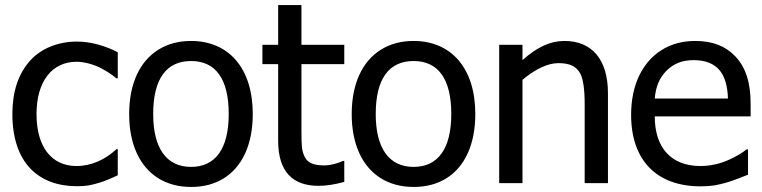

<svg xmlns="http://www.w3.org/2000/svg" viewBox="-20 -722 3006 757"><path d="M283.2 12.2C321.3 12.2 336.4 8.8 373 -2C392.1 -7.3 423.3 -21 444.3 -30.8V-133.8H439C395.5 -92.8 339.8 -67.4 281.7 -67.4C183.1 -67.4 124 -143.1 124 -272C124 -402.3 186 -478.5 281.7 -478.5C312.5 -478.5 349.6 -467.8 376.5 -454.1C400.9 -441.4 421.9 -427.7 439 -413.1H444.3V-516.1C395.5 -541 339.4 -558.1 283.2 -558.1C209.5 -558.1 142.6 -531.2 99.6 -483.9C52.2 -431.6 28.8 -361.3 28.8 -272C28.8 -177.7 54.2 -105 99.6 -57.6C144 -11.2 207.5 12.2 283.2 12.2Z M976.6 -272.5C976.6 -454.1 880.9 -560.5 733.4 -560.5C684.6 -560.5 641.6 -549.3 605 -526.4C531.2 -481 489.3 -392.1 489.3 -272.5C489.3 -213.9 499 -163.1 518.6 -119.6C557.6 -33.2 633.3 15.1 733.4 15.1C782.7 15.1 825.2 3.9 861.8 -18.6C934.6 -63.5 976.6 -151.9 976.6 -272.5ZM881.8 -272.5C881.8 -135.3 829.1 -64 733.4 -64C637.2 -64 584 -136.2 584 -272.5C584 -411.6 636.2 -481.4 733.4 -481.4C829.6 -481.4 881.8 -411.6 881.8 -272.5Z M1235.8 10.7C1266.6 10.7 1300.3 5.4 1337.4 -4.9V-87.4H1332C1314.9 -79.1 1284.2 -69.8 1258.3 -69.8C1215.8 -69.8 1192.4 -80.6 1181.2 -104C1175.3 -115.7 1171.9 -128.4 1170.4 -141.6C1168.9 -154.8 1168.5 -177.2 1168.5 -210V-469.2H1337.4V-545.4H1168.5V-702.1H1076.7V-545.4H1014.6V-469.2H1076.7V-167C1076.7 -46.4 1132.8 10.7 1235.8 10.7Z M1854 -272.5C1854 -454.1 1758.3 -560.5 1610.8 -560.5C1562 -560.5 1519 -549.3 1482.4 -526.4C1408.7 -481 1366.7 -392.1 1366.7 -272.5C1366.7 -213.9 1376.5 -163.1 1396 -119.6C1435.1 -33.2 1510.7 15.1 1610.8 15.1C1660.2 15.1 1702.6 3.9 1739.3 -18.6C1812 -63.5 1854 -151.9 1854 -272.5ZM1759.3 -272.5C1759.3 -135.3 1706.5 -64 1610.8 -64C1514.6 -64 1461.4 -136.2 1461.4 -272.5C1461.4 -411.6 1513.7 -481.4 1610.8 -481.4C1707 -481.4 1759.3 -411.6 1759.3 -272.5Z M2377 -354C2377 -486.8 2314.5 -560.5 2205.6 -560.5C2148.4 -560.5 2096.7 -535.6 2040 -484.9V-545.4H1948.2V0H2040V-407.2C2088.9 -448.2 2138.2 -473.1 2181.6 -473.1C2227.1 -473.1 2252 -460.4 2267.6 -432.6C2279.3 -410.6 2285.2 -369.6 2285.2 -310.5V0H2377Z M2742.7 12.7C2763.7 12.7 2782.2 11.2 2797.9 8.8C2829.6 2.9 2859.9 -5.9 2889.2 -17.6L2929.2 -33.2V-133.3H2923.8C2905.8 -118.7 2882.3 -105 2853.5 -91.8C2820.3 -76.7 2780.8 -67.4 2741.7 -67.4C2627.9 -67.4 2561.5 -137.7 2561.5 -263.2H2939.5V-313C2939.5 -398.4 2919.4 -457.5 2878.9 -500C2839.8 -541 2789.1 -560.5 2720.7 -560.5C2670.9 -560.5 2627 -548.8 2588.9 -524.9C2512.7 -477.5 2468.3 -386.7 2468.3 -269.5C2468.3 -89.8 2568.8 12.7 2742.7 12.7ZM2561.5 -333.5C2565.4 -379.9 2579.1 -413.1 2606.4 -441.9C2635.3 -470.7 2668 -484.9 2715.3 -484.9C2762.2 -484.9 2796.9 -470.7 2818.8 -442.9C2838.4 -418 2848.6 -381.8 2850.1 -333.5Z"/></svg>

Font: SG Kara SemiBold
Style: Regular
Weight: 400
Designer: Damoon Khanjanzadeh
Version: Version 1.000